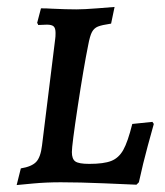

<svg xmlns="http://www.w3.org/2000/svg" viewBox="-20 -525 475 553"><path d="M28 8 40 -40Q71 -45 84 -58.5Q97 -72 101 -106L139 -413Q140 -419 140 -430Q140 -444 134.5 -449Q129 -454 115 -454L90 -453Q90 -455 87 -459L98 -501Q115 -501 129 -500Q171 -498 200 -498Q222 -498 260 -501Q298 -504 310 -505L300 -457Q273 -453 262 -448.5Q251 -444 245 -433Q239 -422 234 -395Q221 -331 204 -219Q187 -107 187 -87Q187 -67 197 -60Q207 -53 237 -53Q279 -53 300.5 -61.5Q322 -70 335 -93Q348 -116 361 -168L419 -174Q422 -169 423 -168Q419 -154 405.5 -104.5Q392 -55 380 0L373 7Q351 6 280 3Q209 0 155 0Q113 0 75.5 3.5Q38 7 28 8Z"/></svg>

Font: Alegreya SC Medium
Style: Italic
Weight: 500
Italic angle: -7°
Designer: Juan Pablo del Peral
Foundry: Huerta Tipografica
Version: Version 2.007; ttfautohint (v1.6)